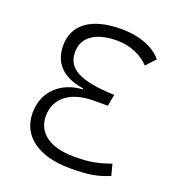

<svg xmlns="http://www.w3.org/2000/svg" viewBox="-130 -807 846 922"><g transform="rotate(20 293.0 -346.5)"><path d="M333.5 -703.1C178.7 -703.1 97.7 -638.2 97.7 -533.7C97.7 -451.7 143.6 -388.7 258.3 -372.1V-367.2C159.7 -362.3 70.3 -297.9 70.3 -179.2C70.3 -62 167.5 9.8 329.1 9.8C422.4 9.8 469.2 2 529.3 -23.4L514.2 -80.6C443.4 -56.2 405.8 -49.3 326.7 -49.3C206.5 -49.3 135.3 -100.6 135.3 -186.5C135.3 -281.2 211.9 -334.5 325.2 -334.5H398.4L409.2 -394C231.9 -399.9 162.1 -439 162.1 -522.9C162.1 -597.2 221.7 -644 334 -644C402.8 -644 462.4 -616.2 499 -576.7L543 -624C505.9 -670.9 431.6 -703.1 333.5 -703.1Z"/></g></svg>

Font: Cascadia Code Light
Style: Regular
Weight: 300
Monospace: yes
Designer: Aaron Bell
Foundry: Saja Typeworks
Version: Version 2404.023